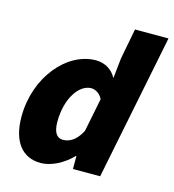

<svg xmlns="http://www.w3.org/2000/svg" viewBox="-106 -785 802 886"><g transform="rotate(15 295.0 -342.0)"><path d="M168 12C216 12 274 -16 318 -62H320V0H450L590 -696H430L402 -550L392 -456H390C372 -490 336 -512 294 -512C156 -512 28 -362 28 -172C28 -54 80 12 168 12ZM240 -118C212 -118 194 -140 194 -192C194 -304 248 -382 306 -382C324 -382 348 -370 360 -344L328 -184C300 -130 266 -118 240 -118Z"/></g></svg>

Font: Source Sans Pro Black
Style: Italic
Weight: 900
Italic angle: -11°
Designer: Paul D. Hunt
Foundry: Adobe Systems Incorporated
Version: Version 3.006;hotconv 1.0.111;makeotfexe 2.5.65597